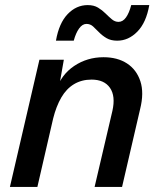

<svg xmlns="http://www.w3.org/2000/svg" viewBox="-20 -735 629 755"><path d="M19 0 135 -500H231L208 -369L199 -377Q220 -441 271.5 -475.5Q323 -510 387 -510Q442 -510 479.5 -485.5Q517 -461 532 -415.5Q547 -370 531 -306L460 0H352L422 -299Q435 -357 412.5 -389.5Q390 -422 340 -422Q301 -422 271 -404Q241 -386 221 -351.5Q201 -317 189 -269L127 0ZM567 -715Q555 -646 520 -610.5Q485 -575 441 -575Q416 -575 399 -585Q382 -595 369.5 -608Q357 -621 346 -631Q335 -641 320 -641Q304 -641 291 -623Q278 -605 270 -575H200Q212 -644 246 -679.5Q280 -715 325 -715Q349 -715 365.5 -705Q382 -695 395 -682Q408 -669 420 -659Q432 -649 446 -649Q463 -649 475.5 -666.5Q488 -684 496 -715Z"/></svg>

Font: Kantumruy Pro Medium
Style: Italic
Weight: 500
Italic angle: -13°
Designer: Sovichet Tep
Foundry: Sovichet Tep
Version: Version 1.002